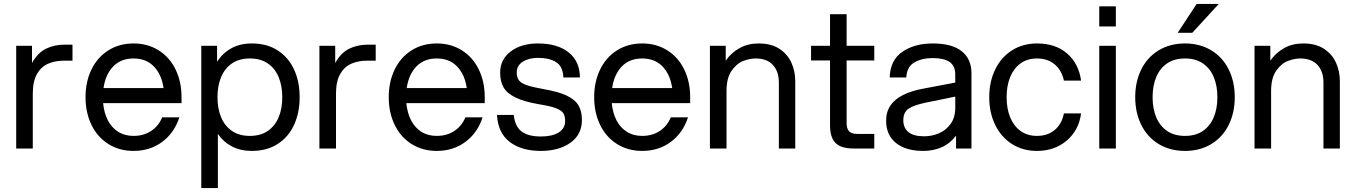

<svg xmlns="http://www.w3.org/2000/svg" viewBox="-20 -752 6865 972"><path d="M62 -520H142V-433Q171 -485 213 -505.5Q255 -526 308 -526H347V-445H306Q259 -445 223.5 -429.5Q188 -414 167 -377Q146 -340 146 -278V0H62Z M413 -260Q413 -338 443 -400Q473 -462 528.5 -497Q584 -532 656 -532Q728 -532 783.5 -497Q839 -462 869 -400Q899 -338 899 -260V-230H502Q507 -180 526 -143Q545 -106 578 -85Q611 -64 656 -64Q707 -64 745 -89Q783 -114 801 -158H888Q863 -80 801.5 -34Q740 12 656 12Q584 12 528.5 -23Q473 -58 443 -120Q413 -182 413 -260ZM656 -456Q592 -456 553 -415.5Q514 -375 504 -306H808Q798 -375 759 -415.5Q720 -456 656 -456Z M1497 -260Q1497 -181 1468.5 -119.5Q1440 -58 1385.5 -23Q1331 12 1255 12Q1198 12 1154.5 -10.5Q1111 -33 1083 -74V200H999V-520H1079V-440Q1108 -484 1152 -508Q1196 -532 1255 -532Q1331 -532 1385.5 -497Q1440 -462 1468.5 -400.5Q1497 -339 1497 -260ZM1081 -260Q1081 -202 1099.5 -158Q1118 -114 1154.5 -89Q1191 -64 1245 -64Q1299 -64 1335.5 -89Q1372 -114 1390.5 -158Q1409 -202 1409 -260Q1409 -318 1390.5 -362Q1372 -406 1335.5 -431Q1299 -456 1245 -456Q1191 -456 1154.5 -431Q1118 -406 1099.5 -362Q1081 -318 1081 -260Z M1597 -520H1677V-433Q1706 -485 1748 -505.5Q1790 -526 1843 -526H1882V-445H1841Q1794 -445 1758.5 -429.5Q1723 -414 1702 -377Q1681 -340 1681 -278V0H1597Z M1948 -260Q1948 -338 1978 -400Q2008 -462 2063.5 -497Q2119 -532 2191 -532Q2263 -532 2318.5 -497Q2374 -462 2404 -400Q2434 -338 2434 -260V-230H2037Q2042 -180 2061 -143Q2080 -106 2113 -85Q2146 -64 2191 -64Q2242 -64 2280 -89Q2318 -114 2336 -158H2423Q2398 -80 2336.5 -34Q2275 12 2191 12Q2119 12 2063.5 -23Q2008 -58 1978 -120Q1948 -182 1948 -260ZM2191 -456Q2127 -456 2088 -415.5Q2049 -375 2039 -306H2343Q2333 -375 2294 -415.5Q2255 -456 2191 -456Z M2496 -170H2581Q2587 -112 2620.5 -86.5Q2654 -61 2718 -61Q2776 -61 2808.5 -81.5Q2841 -102 2841 -139Q2841 -164 2832 -178.5Q2823 -193 2795 -204Q2767 -215 2710 -224Q2633 -237 2589.5 -258.5Q2546 -280 2529 -310Q2512 -340 2512 -384Q2512 -451 2565.5 -491.5Q2619 -532 2703 -532Q2802 -532 2858.5 -487Q2915 -442 2916 -360H2832Q2830 -415 2796 -437Q2762 -459 2703 -459Q2657 -459 2626.5 -439.5Q2596 -420 2596 -385Q2596 -360 2607 -345.5Q2618 -331 2646.5 -321Q2675 -311 2731 -301Q2807 -288 2849 -268Q2891 -248 2908.5 -218.5Q2926 -189 2926 -144Q2926 -71 2868 -29.5Q2810 12 2718 12Q2620 12 2560.5 -33.5Q2501 -79 2496 -170Z M2988 -260Q2988 -338 3018 -400Q3048 -462 3103.5 -497Q3159 -532 3231 -532Q3303 -532 3358.5 -497Q3414 -462 3444 -400Q3474 -338 3474 -260V-230H3077Q3082 -180 3101 -143Q3120 -106 3153 -85Q3186 -64 3231 -64Q3282 -64 3320 -89Q3358 -114 3376 -158H3463Q3438 -80 3376.5 -34Q3315 12 3231 12Q3159 12 3103.5 -23Q3048 -58 3018 -120Q2988 -182 2988 -260ZM3231 -456Q3167 -456 3128 -415.5Q3089 -375 3079 -306H3383Q3373 -375 3334 -415.5Q3295 -456 3231 -456Z M3574 -520H3654V-445Q3682 -485 3724 -508.5Q3766 -532 3821 -532Q3884 -532 3925.5 -505Q3967 -478 3986.5 -434.5Q4006 -391 4006 -342V0H3923V-334Q3923 -390 3893 -423Q3863 -456 3805 -456Q3778 -456 3744.5 -444Q3711 -432 3684.5 -395Q3658 -358 3658 -291V0H3574Z M4182 -118V-446H4086V-520H4182V-680H4266V-520H4406V-446H4266V-128Q4266 -100 4279 -87Q4292 -74 4320 -74H4406V0H4304Q4259 0 4232.5 -12.5Q4206 -25 4194 -51Q4182 -77 4182 -118Z M4466 -141Q4466 -186 4488 -218Q4510 -250 4551.5 -271Q4593 -292 4653 -303L4816 -334V-374Q4816 -419 4787 -438.5Q4758 -458 4702 -458Q4647 -458 4609 -436Q4571 -414 4568 -360H4484Q4487 -448 4548.5 -490Q4610 -532 4702 -532Q4800 -532 4849 -492.5Q4898 -453 4898 -382V0H4820V-65Q4788 -24 4746 -6Q4704 12 4654 12Q4566 12 4516 -28Q4466 -68 4466 -141ZM4816 -206V-263L4665 -232Q4607 -220 4580 -202Q4553 -184 4553 -143Q4553 -105 4579 -83.5Q4605 -62 4658 -62Q4698 -62 4734 -77.5Q4770 -93 4793 -125.5Q4816 -158 4816 -206Z M4988 -260Q4988 -338 5018 -400Q5048 -462 5103 -497Q5158 -532 5230 -532Q5324 -532 5382.5 -481Q5441 -430 5453 -344H5366Q5355 -396 5319.5 -426Q5284 -456 5230 -456Q5181 -456 5146.5 -431Q5112 -406 5094 -362Q5076 -318 5076 -260Q5076 -202 5094 -158Q5112 -114 5146.5 -89Q5181 -64 5230 -64Q5284 -64 5320 -94.5Q5356 -125 5366 -178H5453Q5442 -93 5380.5 -40.5Q5319 12 5230 12Q5158 12 5103 -23Q5048 -58 5018 -120Q4988 -182 4988 -260Z M5545 -520H5629V0H5545ZM5545 -720H5629V-618H5545Z M5727 -260Q5727 -338 5757.5 -400Q5788 -462 5845.5 -497Q5903 -532 5979 -532Q6055 -532 6112.5 -497Q6170 -462 6200.5 -400Q6231 -338 6231 -260Q6231 -182 6200.5 -120Q6170 -58 6112.5 -23Q6055 12 5979 12Q5903 12 5845.5 -23Q5788 -58 5757.5 -120Q5727 -182 5727 -260ZM6143 -260Q6143 -318 6124.5 -362Q6106 -406 6069.5 -431Q6033 -456 5979 -456Q5925 -456 5888.5 -431Q5852 -406 5833.5 -362Q5815 -318 5815 -260Q5815 -202 5833.5 -158Q5852 -114 5888.5 -89Q5925 -64 5979 -64Q6033 -64 6069.5 -89Q6106 -114 6124.5 -158Q6143 -202 6143 -260ZM6038 -732H6150L6016 -586H5942Z M6331 -520H6411V-445Q6439 -485 6481 -508.5Q6523 -532 6578 -532Q6641 -532 6682.5 -505Q6724 -478 6743.5 -434.5Q6763 -391 6763 -342V0H6680V-334Q6680 -390 6650 -423Q6620 -456 6562 -456Q6535 -456 6501.5 -444Q6468 -432 6441.5 -395Q6415 -358 6415 -291V0H6331Z"/></svg>

Font: Aspekta Variable
Style: Regular
Weight: 400
Designer: Ivo Dolenc
Version: Version 2.100